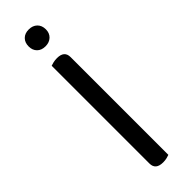

<svg xmlns="http://www.w3.org/2000/svg" viewBox="-267 -786 797 797"><g transform="rotate(-45 131.0 -387.5)"><path d="M171 -2Q166 0 156 2.5Q146 5 134 5Q90 5 90 -32V-606Q95 -608 105.5 -610.5Q116 -613 128 -613Q171 -613 171 -576ZM180 -730Q180 -708 166 -694.5Q152 -681 129 -681Q106 -681 92.5 -694.5Q79 -708 79 -730Q79 -753 92.5 -766.5Q106 -780 129 -780Q152 -780 166 -766.5Q180 -753 180 -730Z"/></g></svg>

Font: Baloo 2
Style: Regular
Weight: 400
Designer: Sarang Kulkarni and Ek Type
Foundry: Ek Type
Version: Version 1.640;hotconv 1.0.111;makeotfexe 2.5.65597; ttfautoh